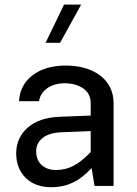

<svg xmlns="http://www.w3.org/2000/svg" viewBox="-20 -801 592 827"><path d="M469.2 -356.9C469.2 -460 381.3 -518.6 264.2 -518.6C205.1 -518.6 157.2 -504.9 120.6 -477.1C84 -449.2 64.5 -411.6 62 -365.2H147.9C155.3 -411.6 199.2 -442.4 259.3 -442.4C289.1 -442.4 315.4 -435.1 337.4 -420.9C359.4 -406.2 370.6 -384.8 370.6 -356.9V-303.2L234.9 -297.9C176.8 -295.4 131.8 -279.8 99.1 -251C66.4 -222.2 49.8 -185.1 49.8 -140.6C49.8 -96.7 63.5 -61.5 90.8 -34.7C118.2 -7.8 155.3 5.4 201.7 5.4C266.6 5.4 321.3 -19 374.5 -77.1L387.2 0H469.2ZM135.7 -148.9C135.7 -195.3 172.9 -227.5 239.3 -231L370.6 -236.3V-146C317.9 -91.3 275.9 -68.8 220.7 -68.8C168 -68.8 135.7 -101.6 135.7 -148.9ZM176.3 -616.7H238.8L329.6 -781.2H255.9Z"/></svg>

Font: Estedad Medium
Style: Regular
Weight: 500
Designer: Amin Abedi
Version: Version 7.3